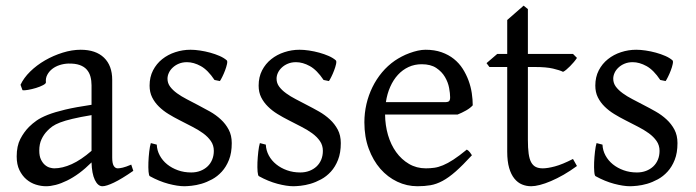

<svg xmlns="http://www.w3.org/2000/svg" viewBox="-20 -645 2464 680"><path d="M171.9 -48.8Q201.2 -48.8 234.1 -63.7Q267.1 -78.6 304.2 -110.8V-237.3Q263.2 -230.5 236.6 -224.1Q210 -217.8 192.9 -211.2Q175.8 -204.6 165.5 -197.3Q155.3 -189.9 147.5 -181.6Q134.8 -168.5 127 -151.6Q119.1 -134.8 119.1 -111.8Q119.1 -92.3 125 -80.1Q130.9 -67.9 139.2 -60.8Q147.5 -53.7 156.5 -51.3Q165.5 -48.8 171.9 -48.8ZM452.1 -40Q410.6 -11.2 383.5 1.7Q356.4 14.6 342.8 14.6Q326.7 14.6 315.9 -7.8Q305.2 -30.3 304.2 -69.8Q282.2 -47.9 260.3 -31.7Q238.3 -15.6 217.3 -5.4Q196.3 4.9 177.5 9.8Q158.7 14.6 143.1 14.6Q125.5 14.6 106.9 8.8Q88.4 2.9 73.5 -9.8Q58.6 -22.5 48.8 -42.5Q39.1 -62.5 39.1 -90.8Q39.1 -127.9 52 -152.8Q64.9 -177.7 83 -195.8Q94.7 -207.5 109.6 -218Q124.5 -228.5 149.2 -238.3Q173.8 -248 210.9 -256.8Q248 -265.6 304.2 -273.9V-342.8Q304.2 -359.4 300.3 -373.8Q296.4 -388.2 287.1 -398.7Q277.8 -409.2 262 -414.8Q246.1 -420.4 222.2 -419.9Q206.5 -419.4 191.4 -414.6Q176.3 -409.7 165 -400.9Q153.8 -392.1 147.5 -380.1Q141.1 -368.2 142.6 -353.5Q143.1 -349.1 132.6 -343.5Q122.1 -337.9 107.7 -333.5Q93.3 -329.1 79.3 -326.7Q65.4 -324.2 59.6 -325.7L52.7 -344.7Q64 -369.1 86.9 -391.6Q109.9 -414.1 139.4 -431.2Q168.9 -448.2 201.9 -458.5Q234.9 -468.8 265.6 -468.8Q319.3 -468.8 348.4 -440.7Q377.4 -412.6 377.4 -362.3V-86.9Q377.4 -66.4 382.8 -57.6Q388.2 -48.8 397 -48.8Q403.8 -48.8 414.6 -51.3Q425.3 -53.7 444.8 -62Z M800.8 -138.2Q800.8 -103.5 791 -78.9Q781.2 -54.2 765.6 -37.1Q750 -20 731 -9.8Q711.9 0.5 693.4 5.9Q674.8 11.2 658.4 12.9Q642.1 14.6 632.8 14.6Q609.4 14.6 576.4 5.9Q543.5 -2.9 510.7 -21Q507.3 -22.5 506.1 -36.9Q504.9 -51.3 505.6 -70.1Q506.3 -88.9 508.5 -107.9Q510.7 -127 514.2 -138.2L535.2 -132.8Q536.1 -112.3 545.9 -94.2Q555.7 -76.2 572 -63Q588.4 -49.8 610.1 -42Q631.8 -34.2 657.2 -34.2Q674.8 -34.2 689.5 -39.8Q704.1 -45.4 714.8 -55.4Q725.6 -65.4 731.4 -79.6Q737.3 -93.8 737.3 -110.8Q737.3 -130.4 726.8 -145.5Q716.3 -160.6 699.2 -173.1Q682.1 -185.5 660.4 -196.5Q638.7 -207.5 616.2 -219.2Q595.7 -229.5 576.7 -241.2Q557.6 -252.9 542.7 -267.6Q527.8 -282.2 518.8 -300.3Q509.8 -318.4 509.8 -341.8Q509.8 -372.1 522 -395.8Q534.2 -419.4 554.4 -435.5Q574.7 -451.7 600.8 -460.2Q627 -468.8 654.8 -468.8Q669.9 -468.8 688.2 -466.1Q706.5 -463.4 724.4 -458.5Q742.2 -453.6 757.8 -446.8Q773.4 -439.9 783.2 -431.2Q786.1 -428.2 783.9 -418Q781.7 -407.7 777.1 -395.5Q772.5 -383.3 767.1 -372.6Q761.7 -361.8 758.8 -357.9L739.7 -361.8Q716.3 -397 691.2 -410.9Q666 -424.8 642.1 -424.8Q626 -424.8 613.3 -419.4Q600.6 -414.1 591.6 -405.5Q582.5 -397 577.9 -386.7Q573.2 -376.5 573.2 -366.2Q573.2 -350.6 582.5 -338.1Q591.8 -325.7 606.9 -314.7Q622.1 -303.7 641.4 -293.7Q660.6 -283.7 681.2 -272.9Q702.1 -262.2 723.6 -250Q745.1 -237.8 762.2 -221.9Q779.3 -206.1 790 -185.8Q800.8 -165.5 800.8 -138.2Z M1187 -138.2Q1187 -103.5 1177.2 -78.9Q1167.5 -54.2 1151.9 -37.1Q1136.2 -20 1117.2 -9.8Q1098.1 0.5 1079.6 5.9Q1061 11.2 1044.7 12.9Q1028.3 14.6 1019 14.6Q995.6 14.6 962.6 5.9Q929.7 -2.9 897 -21Q893.6 -22.5 892.3 -36.9Q891.1 -51.3 891.8 -70.1Q892.6 -88.9 894.8 -107.9Q897 -127 900.4 -138.2L921.4 -132.8Q922.4 -112.3 932.1 -94.2Q941.9 -76.2 958.3 -63Q974.6 -49.8 996.3 -42Q1018.1 -34.2 1043.5 -34.2Q1061 -34.2 1075.7 -39.8Q1090.3 -45.4 1101.1 -55.4Q1111.8 -65.4 1117.7 -79.6Q1123.5 -93.8 1123.5 -110.8Q1123.5 -130.4 1113 -145.5Q1102.5 -160.6 1085.4 -173.1Q1068.4 -185.5 1046.6 -196.5Q1024.9 -207.5 1002.4 -219.2Q981.9 -229.5 962.9 -241.2Q943.8 -252.9 929 -267.6Q914.1 -282.2 905 -300.3Q896 -318.4 896 -341.8Q896 -372.1 908.2 -395.8Q920.4 -419.4 940.7 -435.5Q960.9 -451.7 987.1 -460.2Q1013.2 -468.8 1041 -468.8Q1056.2 -468.8 1074.5 -466.1Q1092.8 -463.4 1110.6 -458.5Q1128.4 -453.6 1144 -446.8Q1159.7 -439.9 1169.4 -431.2Q1172.4 -428.2 1170.2 -418Q1168 -407.7 1163.3 -395.5Q1158.7 -383.3 1153.3 -372.6Q1147.9 -361.8 1145 -357.9L1126 -361.8Q1102.5 -397 1077.4 -410.9Q1052.2 -424.8 1028.3 -424.8Q1012.2 -424.8 999.5 -419.4Q986.8 -414.1 977.8 -405.5Q968.8 -397 964.1 -386.7Q959.5 -376.5 959.5 -366.2Q959.5 -350.6 968.8 -338.1Q978 -325.7 993.2 -314.7Q1008.3 -303.7 1027.6 -293.7Q1046.9 -283.7 1067.4 -272.9Q1088.4 -262.2 1109.9 -250Q1131.3 -237.8 1148.4 -221.9Q1165.5 -206.1 1176.3 -185.8Q1187 -165.5 1187 -138.2Z M1473.6 -417.5Q1448.2 -417.5 1427 -407.7Q1405.8 -397.9 1389.4 -380.1Q1373 -362.3 1362.1 -337.6Q1351.1 -313 1346.7 -283.2H1555.7Q1566.9 -283.2 1570.6 -286.9Q1574.2 -290.5 1574.2 -300.8Q1574.2 -314 1570.6 -333.7Q1566.9 -353.5 1555.9 -372.3Q1544.9 -391.1 1525.1 -404.3Q1505.4 -417.5 1473.6 -417.5ZM1654.3 -272Q1645.5 -262.2 1630.9 -253.9Q1616.2 -245.6 1600.6 -239.3H1343.8Q1344.2 -201.2 1354.2 -166.7Q1364.3 -132.3 1383.1 -106.2Q1401.9 -80.1 1428.5 -64.5Q1455.1 -48.8 1488.3 -48.8Q1503.4 -48.8 1517.8 -50.8Q1532.2 -52.7 1548.8 -59.6Q1565.4 -66.4 1585.7 -79.6Q1606 -92.8 1633.3 -115.2Q1639.6 -111.8 1644.3 -105.5Q1648.9 -99.1 1651.4 -95.2Q1618.7 -59.6 1594 -37.8Q1569.3 -16.1 1547.6 -4.4Q1525.9 7.3 1504.6 11Q1483.4 14.6 1458.5 14.6Q1420.9 14.6 1387 -1.5Q1353 -17.6 1327.1 -47.1Q1301.3 -76.7 1285.9 -118.4Q1270.5 -160.2 1270.5 -211.9Q1270.5 -244.6 1277.8 -276.4Q1285.2 -308.1 1299.1 -336.4Q1313 -364.7 1333 -388.7Q1353 -412.6 1378.4 -430.2Q1389.2 -437.5 1402.6 -444.6Q1416 -451.7 1430.7 -457Q1445.3 -462.4 1459.7 -465.6Q1474.1 -468.8 1487.3 -468.8Q1519 -468.8 1543.9 -460Q1568.8 -451.2 1587.4 -436.3Q1606 -421.4 1618.7 -401.6Q1631.3 -381.8 1639.4 -359.9Q1647.5 -337.9 1650.9 -315.2Q1654.3 -292.5 1654.3 -272Z M2023.4 -57.1Q1999.5 -39.6 1976.1 -26.1Q1952.6 -12.7 1931.4 -3.7Q1910.2 5.4 1892.1 10Q1874 14.6 1861.3 14.6Q1844.2 14.6 1828.9 8.3Q1813.5 2 1801.8 -12.5Q1790 -26.9 1783.2 -50.3Q1776.4 -73.7 1776.4 -107.9V-407.7H1713.4L1703.1 -421.4L1741.2 -454.1H1776.4V-574.2L1834.5 -625L1849.6 -612.8V-454.1H2009.3L2023.4 -439.9Q2019 -433.1 2012.5 -425.3Q2005.9 -417.5 1999 -410.6Q1992.2 -403.8 1985.6 -398.2Q1979 -392.6 1974.1 -390.6Q1962.4 -396.5 1938.5 -402.1Q1914.6 -407.7 1875 -407.7H1849.6V-149.9Q1849.6 -120.6 1852.3 -101.1Q1855 -81.5 1861.3 -70.1Q1867.7 -58.6 1877.7 -53.7Q1887.7 -48.8 1902.3 -48.8Q1919.4 -48.8 1945.3 -55.7Q1971.2 -62.5 2009.3 -82Z M2379.4 -138.2Q2379.4 -103.5 2369.6 -78.9Q2359.9 -54.2 2344.2 -37.1Q2328.6 -20 2309.6 -9.8Q2290.5 0.5 2272 5.9Q2253.4 11.2 2237.1 12.9Q2220.7 14.6 2211.4 14.6Q2188 14.6 2155 5.9Q2122.1 -2.9 2089.4 -21Q2085.9 -22.5 2084.7 -36.9Q2083.5 -51.3 2084.2 -70.1Q2085 -88.9 2087.2 -107.9Q2089.4 -127 2092.8 -138.2L2113.8 -132.8Q2114.7 -112.3 2124.5 -94.2Q2134.3 -76.2 2150.6 -63Q2167 -49.8 2188.7 -42Q2210.4 -34.2 2235.8 -34.2Q2253.4 -34.2 2268.1 -39.8Q2282.7 -45.4 2293.5 -55.4Q2304.2 -65.4 2310.1 -79.6Q2315.9 -93.8 2315.9 -110.8Q2315.9 -130.4 2305.4 -145.5Q2294.9 -160.6 2277.8 -173.1Q2260.7 -185.5 2239 -196.5Q2217.3 -207.5 2194.8 -219.2Q2174.3 -229.5 2155.3 -241.2Q2136.2 -252.9 2121.3 -267.6Q2106.4 -282.2 2097.4 -300.3Q2088.4 -318.4 2088.4 -341.8Q2088.4 -372.1 2100.6 -395.8Q2112.8 -419.4 2133.1 -435.5Q2153.3 -451.7 2179.4 -460.2Q2205.6 -468.8 2233.4 -468.8Q2248.5 -468.8 2266.8 -466.1Q2285.2 -463.4 2303 -458.5Q2320.8 -453.6 2336.4 -446.8Q2352.1 -439.9 2361.8 -431.2Q2364.7 -428.2 2362.5 -418Q2360.4 -407.7 2355.7 -395.5Q2351.1 -383.3 2345.7 -372.6Q2340.3 -361.8 2337.4 -357.9L2318.4 -361.8Q2294.9 -397 2269.8 -410.9Q2244.6 -424.8 2220.7 -424.8Q2204.6 -424.8 2191.9 -419.4Q2179.2 -414.1 2170.2 -405.5Q2161.1 -397 2156.5 -386.7Q2151.9 -376.5 2151.9 -366.2Q2151.9 -350.6 2161.1 -338.1Q2170.4 -325.7 2185.5 -314.7Q2200.7 -303.7 2220 -293.7Q2239.3 -283.7 2259.8 -272.9Q2280.8 -262.2 2302.2 -250Q2323.7 -237.8 2340.8 -221.9Q2357.9 -206.1 2368.7 -185.8Q2379.4 -165.5 2379.4 -138.2Z"/></svg>

Font: Gentium Plus Eur
Style: Regular
Weight: 400
Designer: J. Victor Gaultney, Annie Olsen, Iska Routamaa, Becca Hirsbrunner
Foundry: SIL International
Version: Version 5.000